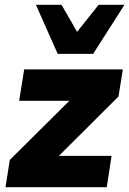

<svg xmlns="http://www.w3.org/2000/svg" viewBox="-20 -782 540 802"><path d="M3 0 21 -114 310 -401 315 -361H60L81 -492H493L475 -379L180 -85L175 -131H446L426 0ZM221 -557 130 -762H237L302 -649L392 -762H500L369 -557Z"/></svg>

Font: Nunito Sans 12pt Black
Style: Italic
Weight: 900
Italic angle: -9°
Designer: Vernon Adams
Foundry: Vernon Adams
Version: Version 3.101;gftools[0.9.27]